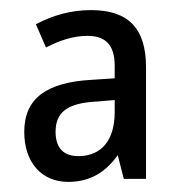

<svg xmlns="http://www.w3.org/2000/svg" viewBox="-20 -742 359 380"><path d="M160 -722C121 -722 85 -712 51 -694L71 -648C98 -662 125 -671 153 -671C188 -671 207 -654 207 -612V-587L161 -584C73 -579 28 -548 28 -481C28 -421 62 -382 115 -382C158 -382 189 -401 213 -435L225 -388H269V-609C269 -686 234 -722 160 -722ZM171 -541 207 -544V-520C207 -466 182 -433 135 -433C107 -433 90 -448 90 -481C90 -519 112 -538 171 -541Z"/></svg>

Font: Noto Sans Ethiopic Condensed
Style: Regular
Weight: 400
Width: 3
Designer: Monotype Design Team
Foundry: Monotype Imaging Inc.
Version: Version 2.102